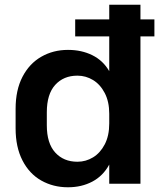

<svg xmlns="http://www.w3.org/2000/svg" viewBox="-20 -787 685 812"><path d="M633 -633H574V-10H442V-91Q416 -43 370.5 -19Q325 5 268 5H267Q205 5 154.5 -23.5Q104 -52 75 -108.5Q46 -165 46 -244V-327Q46 -406 75 -462Q104 -518 154.5 -547Q205 -576 267 -576H268Q325 -576 370.5 -553.5Q416 -531 442 -486V-633H298V-705H442V-767H574V-705H633ZM442 -265V-306Q442 -357 423 -393.5Q404 -430 373.5 -448.5Q343 -467 308 -467H307Q249 -467 213.5 -428Q178 -389 178 -312V-257Q178 -181 213.5 -142Q249 -103 307 -103H308Q343 -103 373.5 -121.5Q404 -140 423 -176.5Q442 -213 442 -265Z"/></svg>

Font: 카카오 큰글씨 ExtraBold
Style: Regular
Weight: 800
Designer: Park Young-rak; Lee Sang-min; Kim Jung-jin; Min Bon; Park Min-gyu;
Foundry: Kakao Corporation
Version: Version 2.003